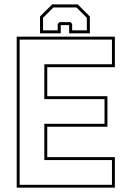

<svg xmlns="http://www.w3.org/2000/svg" viewBox="-20 -870 610 890"><path d="M57.5 0V-700H512.5V-558.5H199V-424H478V-282.5H199V-141.5H512.5V0ZM71 -13.5H499V-128H185.5V-296H464.5V-410.5H185.5V-572H499V-686.5H71ZM340.5 -849.5 396.5 -793.5V-715.5H300.5V-753.5H261.5V-715.5H165.5V-793.5L221.5 -849.5ZM334.5 -835.5H227.5L179.5 -787.5V-729.5H247.5V-759.5L255.5 -767.5H306.5L314.5 -759.5V-729.5H382.5V-787.5Z"/></svg>

Font: Tourney Thin Thin
Style: Regular
Weight: 250
Version: Version 1.015